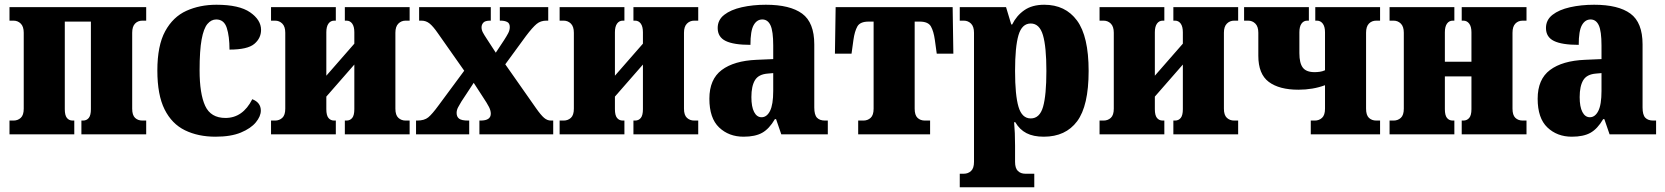

<svg xmlns="http://www.w3.org/2000/svg" viewBox="-20 -566 7016 809"><path d="M20 0V-58H37Q55 -58 67.5 -69.5Q80 -81 80 -108V-428Q80 -454 67.5 -466.5Q55 -479 37 -479H20V-536H596V-479H580Q561 -479 549 -466.5Q537 -454 537 -428V-108Q537 -81 549 -69.5Q561 -58 580 -58H596V0H323V-58H330Q345 -58 354 -69Q363 -80 363 -106V-475H253V-106Q253 -80 262 -69Q271 -58 286 -58H293V0Z M888 10Q815 10 759.5 -17Q704 -44 673.5 -105Q643 -166 643 -269Q643 -374 676 -434.5Q709 -495 765.5 -520.5Q822 -546 892 -546Q988 -546 1034 -514Q1080 -482 1080 -440Q1080 -405 1051.5 -381Q1023 -357 947 -357Q947 -413 935.5 -448.5Q924 -484 891 -484Q870 -484 854 -465Q838 -446 829.5 -399.5Q821 -353 821 -270Q821 -171 844.5 -120Q868 -69 930 -69Q1003 -69 1043 -148Q1079 -134 1079 -100Q1079 -76 1058 -50.5Q1037 -25 995 -7.5Q953 10 888 10Z M1122 0V-58H1139Q1157 -58 1169.5 -69.5Q1182 -81 1182 -108V-428Q1182 -454 1169.5 -466.5Q1157 -479 1139 -479H1122V-536H1395V-479H1388Q1373 -479 1364 -466.5Q1355 -454 1355 -430V-247L1473 -382V-430Q1473 -454 1464 -466.5Q1455 -479 1440 -479H1433V-536H1706V-479H1689Q1671 -479 1658.5 -466.5Q1646 -454 1646 -428V-108Q1646 -81 1658.5 -69.5Q1671 -58 1689 -58H1706V0H1433V-58H1440Q1455 -58 1464 -69Q1473 -80 1473 -106V-294L1355 -159V-106Q1355 -80 1364 -69Q1373 -58 1388 -58H1395V0Z M1733 0V-58H1738Q1768 -58 1784.5 -71.5Q1801 -85 1828 -122L1936 -268L1825 -426Q1805 -455 1790 -467Q1775 -479 1756 -479H1746V-536H2048V-479H2045Q2024 -479 2016.5 -470.5Q2009 -462 2009 -451Q2009 -440 2014.5 -429.5Q2020 -419 2030 -404L2069 -344L2104 -397Q2115 -414 2121.5 -426.5Q2128 -439 2128 -452Q2128 -468 2117 -473.5Q2106 -479 2090 -479H2086V-536H2290V-479H2282Q2258 -479 2241 -465Q2224 -451 2196 -414L2109 -295L2238 -111Q2259 -81 2272.5 -69.5Q2286 -58 2301 -58H2311V0H2000V-58H2005Q2048 -58 2048 -87Q2048 -100 2040.5 -115Q2033 -130 2013 -160L1976 -217L1924 -138Q1916 -125 1910 -113.5Q1904 -102 1904 -90Q1904 -74 1914.5 -66Q1925 -58 1952 -58H1957V0Z M2338 0V-58H2355Q2373 -58 2385.5 -69.5Q2398 -81 2398 -108V-428Q2398 -454 2385.5 -466.5Q2373 -479 2355 -479H2338V-536H2611V-479H2604Q2589 -479 2580 -466.5Q2571 -454 2571 -430V-247L2689 -382V-430Q2689 -454 2680 -466.5Q2671 -479 2656 -479H2649V-536H2922V-479H2905Q2887 -479 2874.5 -466.5Q2862 -454 2862 -428V-108Q2862 -81 2874.5 -69.5Q2887 -58 2905 -58H2922V0H2649V-58H2656Q2671 -58 2680 -69Q2689 -80 2689 -106V-294L2571 -159V-106Q2571 -80 2580 -69Q2589 -58 2604 -58H2611V0Z M3113 10Q3051 10 3010 -29Q2969 -68 2969 -150Q2969 -232 3021 -271Q3073 -310 3168 -314L3238 -317V-374Q3238 -435 3226.5 -459.5Q3215 -484 3192 -484Q3169 -484 3155.5 -460Q3142 -436 3142 -377Q3071 -377 3037.5 -393.5Q3004 -410 3004 -448Q3004 -482 3031.5 -503.5Q3059 -525 3105.5 -535.5Q3152 -546 3207 -546Q3309 -546 3360 -508.5Q3411 -471 3411 -379V-113Q3411 -82 3422.5 -70Q3434 -58 3456 -58H3468V0H3272L3250 -64H3245Q3221 -23 3191.5 -6.5Q3162 10 3113 10ZM3189 -72Q3211 -72 3224.5 -98.5Q3238 -125 3238 -183V-258L3215 -256Q3176 -253 3161 -228Q3146 -203 3146 -157Q3146 -116 3157.5 -94Q3169 -72 3189 -72Z M3596 0V-58H3618Q3636 -58 3648.5 -69.5Q3661 -81 3661 -108V-475H3640Q3604 -475 3592.5 -454.5Q3581 -434 3576 -398L3568 -340H3498L3501 -536H3994L3997 -340H3927L3919 -398Q3914 -434 3902.5 -454.5Q3891 -475 3855 -475H3834V-108Q3834 -81 3846 -69.5Q3858 -58 3877 -58H3899V0Z M4024 223V166H4041Q4059 166 4071.5 154.5Q4084 143 4084 116V-428Q4084 -454 4071.5 -466.5Q4059 -479 4041 -479H4024V-536H4219L4241 -463H4245Q4263 -500 4296 -523Q4329 -546 4380 -546Q4469 -546 4518 -479.5Q4567 -413 4567 -267Q4567 -120 4518.5 -55Q4470 10 4378 10Q4334 10 4305 -5Q4276 -20 4258 -51H4253Q4255 -28 4256 -5Q4257 18 4257 47V116Q4257 143 4269 154.5Q4281 166 4300 166H4338V223ZM4323 -67Q4361 -67 4375 -116Q4389 -165 4389 -267Q4389 -369 4374.5 -418Q4360 -467 4323 -467Q4286 -467 4271.5 -418Q4257 -369 4257 -267Q4257 -165 4271.5 -116Q4286 -67 4323 -67Z M4613 0V-58H4630Q4648 -58 4660.5 -69.5Q4673 -81 4673 -108V-428Q4673 -454 4660.5 -466.5Q4648 -479 4630 -479H4613V-536H4886V-479H4879Q4864 -479 4855 -466.5Q4846 -454 4846 -430V-247L4964 -382V-430Q4964 -454 4955 -466.5Q4946 -479 4931 -479H4924V-536H5197V-479H5180Q5162 -479 5149.5 -466.5Q5137 -454 5137 -428V-108Q5137 -81 5149.5 -69.5Q5162 -58 5180 -58H5197V0H4924V-58H4931Q4946 -58 4955 -69Q4964 -80 4964 -106V-294L4846 -159V-106Q4846 -80 4855 -69Q4864 -58 4879 -58H4886V0Z M5503 0V-58H5520Q5538 -58 5550.5 -69.5Q5563 -81 5563 -108V-207Q5512 -188 5451 -188Q5370 -188 5326 -221Q5282 -254 5282 -331V-428Q5282 -454 5269.5 -466.5Q5257 -479 5239 -479H5222V-536H5495V-479H5488Q5473 -479 5464 -466.5Q5455 -454 5455 -430V-342Q5455 -300 5469.5 -281Q5484 -262 5519 -262Q5529 -262 5540.5 -263.5Q5552 -265 5563 -270V-430Q5563 -454 5553.5 -466.5Q5544 -479 5529 -479H5522V-536H5795V-479H5779Q5760 -479 5748 -466.5Q5736 -454 5736 -428V-108Q5736 -81 5748 -69.5Q5760 -58 5779 -58H5795V0Z M5835 0V-58H5852Q5870 -58 5882.5 -69.5Q5895 -81 5895 -108V-428Q5895 -454 5882.5 -466.5Q5870 -479 5852 -479H5835V-536H6108V-479H6101Q6086 -479 6077 -466.5Q6068 -454 6068 -430V-306H6180V-430Q6180 -454 6170.5 -466.5Q6161 -479 6146 -479H6139V-536H6412V-479H6396Q6377 -479 6365 -466.5Q6353 -454 6353 -428V-108Q6353 -81 6365 -69.5Q6377 -58 6396 -58H6412V0H6139V-58H6146Q6161 -58 6170.5 -69Q6180 -80 6180 -106V-244H6068V-106Q6068 -80 6077 -69Q6086 -58 6101 -58H6108V0Z M6603 10Q6541 10 6500 -29Q6459 -68 6459 -150Q6459 -232 6511 -271Q6563 -310 6658 -314L6728 -317V-374Q6728 -435 6716.5 -459.5Q6705 -484 6682 -484Q6659 -484 6645.5 -460Q6632 -436 6632 -377Q6561 -377 6527.5 -393.5Q6494 -410 6494 -448Q6494 -482 6521.5 -503.5Q6549 -525 6595.5 -535.5Q6642 -546 6697 -546Q6799 -546 6850 -508.5Q6901 -471 6901 -379V-113Q6901 -82 6912.5 -70Q6924 -58 6946 -58H6958V0H6762L6740 -64H6735Q6711 -23 6681.5 -6.5Q6652 10 6603 10ZM6679 -72Q6701 -72 6714.5 -98.5Q6728 -125 6728 -183V-258L6705 -256Q6666 -253 6651 -228Q6636 -203 6636 -157Q6636 -116 6647.5 -94Q6659 -72 6679 -72Z"/></svg>

Font: Noto Serif Condensed Black
Style: Regular
Weight: 900
Width: 3
Designer: Monotype Design Team
Foundry: Monotype Imaging Inc.
Version: Version 2.015; ttfautohint (v1.8.4.7-5d5b)